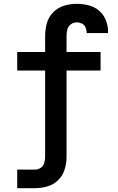

<svg xmlns="http://www.w3.org/2000/svg" viewBox="-20 -779 616 1004"><path d="M70 205H163Q196 205 228.5 195.5Q261 186 285 162Q309 138 318.5 105.5Q328 73 328 40V-410H506V-507H328V-591Q328 -608 332 -624.5Q336 -641 350 -651.5Q364 -662 381 -662Q395 -662 408 -656Q421 -650 427 -636.5Q433 -623 433 -609Q433 -608 433 -606H545Q545 -610 545 -614Q545 -645 533 -674.5Q521 -704 497 -724Q473 -744 442.5 -751.5Q412 -759 381 -759Q347 -759 314.5 -749Q282 -739 258 -714.5Q234 -690 225 -657.5Q216 -625 216 -591V-507H70V-410H216V40Q216 56 211.5 72.5Q207 89 193 98.5Q179 108 163 108H70Z"/></svg>

Font: Iosevka Sparkle Semibold
Style: Regular
Weight: 600
Designer: Belleve Invis
Foundry: Belleve Invis
Version: Version 4.5.0; ttfautohint (v1.8.3)